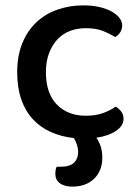

<svg xmlns="http://www.w3.org/2000/svg" viewBox="-20 -502 521 715"><path d="M299 -397Q267 -397 240 -386.5Q213 -376 193.5 -355Q174 -334 162.5 -303.5Q151 -273 151 -233Q151 -154 192 -112.5Q233 -71 299 -71Q337 -71 364 -81Q391 -91 411 -105Q424 -97 432 -86Q440 -75 440 -59Q440 -34 412.5 -15Q385 4 339 11Q361 42 361 85Q361 134 330.5 163.5Q300 193 249 193Q220 193 203 180.5Q186 168 186 145Q186 139 187 132Q188 125 191 119H205Q240 119 255.5 104Q271 89 271 63Q271 52 267 38.5Q263 25 255 12Q208 7 169 -10.5Q130 -28 102 -58.5Q74 -89 59 -132.5Q44 -176 44 -233Q44 -295 63.5 -342Q83 -389 116.5 -420Q150 -451 195 -466.5Q240 -482 290 -482Q323 -482 349.5 -476Q376 -470 395 -459.5Q414 -449 424.5 -435.5Q435 -422 435 -407Q435 -393 427.5 -381.5Q420 -370 409 -364Q388 -377 362.5 -387Q337 -397 299 -397Z"/></svg>

Font: Baloo Tammudu 2 Medium
Style: Regular
Weight: 500
Designer: Maithili Shingre, Omkar Shende and Ek Type
Foundry: Ek Type
Version: Version 1.640;hotconv 1.0.111;makeotfexe 2.5.65597; ttfautoh